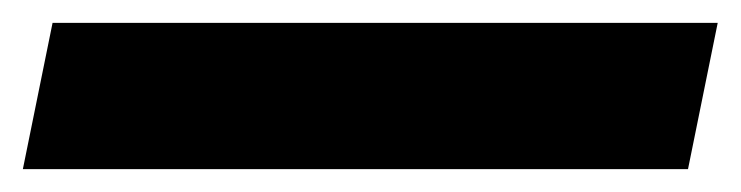

<svg xmlns="http://www.w3.org/2000/svg" viewBox="-35 20 648 168"><path d="M11 40H593L567 168H-15Z"/></svg>

Font: Albert Sans
Style: Bold Italic
Weight: 700
Italic angle: -11.25°
Designer: Andreas Rasmussen
Foundry: a.Foundry
Version: Version 1.025